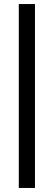

<svg xmlns="http://www.w3.org/2000/svg" viewBox="-20 -743 266 950"><path d="M73 187V-723H153V187Z"/></svg>

Font: Archivo SemiCondensed Medium
Style: Regular
Weight: 500
Width: 4
Designer: Hector Gatti
Foundry: Omnibus-Type
Version: Version 2.001